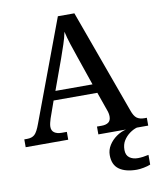

<svg xmlns="http://www.w3.org/2000/svg" viewBox="-101 -793 922 1111"><g transform="rotate(-10 360.5 -237.0)"><path d="M1 0V-46H18Q46 -46 62 -60.5Q78 -75 95 -122L316 -714H413L634 -105Q646 -70 662.5 -58Q679 -46 706 -46H721V0H428V-46H456Q481 -46 495.5 -56.5Q510 -67 510 -91Q510 -100 508 -110Q506 -120 502 -130L464 -238H207L172 -139Q168 -127 165 -114Q162 -101 162 -91Q162 -68 178 -57Q194 -46 221 -46H251V0ZM227 -291H445L386 -463Q372 -503 359 -543Q346 -583 338 -619Q331 -584 319 -548.5Q307 -513 292 -470ZM613 240Q546 240 509 213.5Q472 187 472 130Q472 99 489 72Q506 45 533 26Q560 7 590 0H654Q633 6 611.5 21.5Q590 37 575.5 60Q561 83 561 115Q561 146 580.5 160.5Q600 175 630 175Q644 175 659.5 173Q675 171 693 167V224Q677 231 653 235.5Q629 240 613 240Z"/></g></svg>

Font: Noto Nastaliq Urdu Medium
Style: Regular
Weight: 500
Designer: Monotype Design Team (Patrick Giasson: type design, Kamal Mansour: OpenType code, Glenda Bellarosa). Updated by Simon Co
Foundry: Monotype Imaging Inc., Simon Cozens
Version: Version 3.007